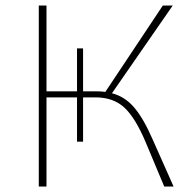

<svg xmlns="http://www.w3.org/2000/svg" viewBox="-20 -678 703 698"><path d="M611 0H577L510 -160Q472 -250 432 -287Q392 -324 327 -324H282V-163H260V-324H149V0H121V-658H149V-346H260V-502H282V-346H333Q345 -346 363 -344L572 -658H608L387 -339Q434 -327 468 -287Q502 -247 535 -171Z"/></svg>

Font: Ysabeau Infant Extralight
Style: Regular
Weight: 200
Designer: Christian Thalmann (Catharsis Fonts)
Version: Version 0.003